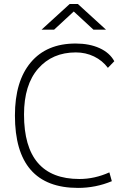

<svg xmlns="http://www.w3.org/2000/svg" viewBox="-20 -918 626 948"><path d="M365.2 9.8Q53.7 9.8 53.7 -347.7Q53.7 -517.1 132.1 -610.1Q210.4 -703.1 353.5 -703.1Q421.4 -703.1 471.4 -680.4Q521.5 -657.7 544.4 -615.7L512.7 -583Q485.8 -619.1 444.3 -639.2Q402.8 -659.2 354.5 -659.2Q238.3 -659.2 168.5 -579.3Q98.6 -499.5 98.6 -352.5Q98.6 -34.2 372.1 -34.2Q447.3 -34.2 520 -66.9L532.2 -23.4Q452.6 9.8 365.2 9.8ZM185.1 -771.5 324.2 -898.4H364.3L503.4 -771.5H441.4L344.2 -861.3L247.1 -771.5Z"/></svg>

Font: Caskaydia Cove ExtraLight
Style: Regular
Weight: 200
Monospace: yes
Designer: Aaron Bell
Foundry: Saja Typeworks
Version: Version 4.300; ttfautohint (v1.8.3)